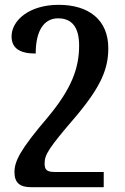

<svg xmlns="http://www.w3.org/2000/svg" viewBox="-20 -522 518 796"><path d="M223 -502C102 -502 28 -438 28 -371C28 -322 62 -300 128 -300C128 -393 161 -446 221 -446C279 -446 308 -408 308 -333C308 -237 275 -153 180 -38C62 100 40 147 40 192C40 236 63 254 108 254H410V191H208C174 191 165 182 165 156C165 119 180 94 296 -41C401 -166 429 -239 429 -322C429 -439 349 -502 223 -502Z"/></svg>

Font: Noto Serif Armenian SemiCondensed SemiBold
Style: Regular
Weight: 600
Width: 4
Designer: Monotype Design Team
Foundry: Monotype Imaging Inc.
Version: Version 2.008